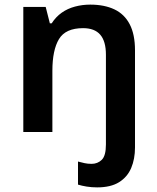

<svg xmlns="http://www.w3.org/2000/svg" viewBox="-20 -572 682 832"><path d="M401 240Q377 240 355.5 236.5Q334 233 318 228V128Q333 132 346.5 135Q360 138 377 138Q403 138 421 120.5Q439 103 439 54V-335Q439 -393 414.5 -421.5Q390 -450 340 -450Q264 -450 235.5 -402.5Q207 -355 207 -265V0H81V-542H178L196 -471H204Q222 -499 247.5 -517Q273 -535 305 -543.5Q337 -552 371 -552Q432 -552 475.5 -531.5Q519 -511 542 -467Q565 -423 565 -354V67Q565 117 548.5 156Q532 195 496 217.5Q460 240 401 240Z"/></svg>

Font: Noto Sans Cham SemiBold
Style: Regular
Weight: 600
Version: Version 2.002